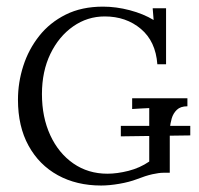

<svg xmlns="http://www.w3.org/2000/svg" viewBox="-20 -558 612 590"><path d="M351.3 -139V-171.3H564.7V-141.9ZM290.8 12.1Q215.3 12.1 157.7 -19.6Q100.1 -51.3 67.7 -110.4Q35.2 -169.4 35.2 -251.6Q35.2 -304.4 51.5 -355.3Q67.8 -406.3 100.5 -447.6Q133.1 -488.8 182.1 -513.2Q231 -537.6 296.7 -537.6Q337 -537.6 378.8 -526.6Q420.6 -515.6 452.1 -496.5L449.2 -532.5H490.3V-360.5H463.5Q458.4 -430.9 412.9 -469.2Q367.4 -507.5 301.8 -507.5Q248.6 -507.5 204.8 -476.9Q161 -446.3 134.9 -392.6Q108.9 -338.8 108.9 -268.8Q108.9 -198 134.4 -142.6Q159.9 -87.3 205.4 -55.7Q250.8 -24.2 310.2 -24.2Q339.9 -24.2 374.8 -33Q409.6 -41.8 438.6 -61.6V-153.3Q438.6 -171.3 438.6 -189.6Q438.6 -207.9 438.6 -225.9Q425.7 -225.5 412.4 -224.6Q399 -223.7 386.1 -223V-256H555.9V-231.4Q534.7 -231.4 523.5 -220.6Q512.3 -209.8 507.7 -194.2Q503.1 -178.6 502.4 -164.1Q501.7 -149.6 501.7 -141.9V-27.1H481.5Q469 -27.1 448.3 -22.6Q427.6 -18 400.4 -7.3Q377.3 1.5 346.5 6.8Q315.7 12.1 290.8 12.1Z"/></svg>

Font: Parastoo
Style: Regular
Weight: 400
Foundry: Saber Rastikerdar (saber.rastikerdar@gmail.com)
Version: Version 3.000